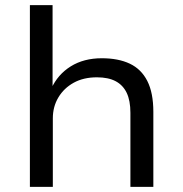

<svg xmlns="http://www.w3.org/2000/svg" viewBox="-20 -725 709 745"><path d="M96 0V-705H184V-381H179Q204 -436 254.5 -467.5Q305 -499 375 -499Q439 -499 483.5 -478Q528 -457 551.5 -411Q575 -365 575 -291V0H486V-287Q486 -335 471.5 -365Q457 -395 428.5 -410Q400 -425 356 -425Q304 -425 266 -404Q228 -383 206.5 -347Q185 -311 185 -266V0Z"/></svg>

Font: Nunito Sans 10pt SemiExpanded
Style: Regular
Weight: 400
Width: 6
Designer: Vernon Adams
Foundry: Vernon Adams
Version: Version 3.101;gftools[0.9.27]